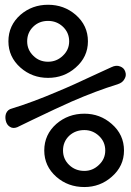

<svg xmlns="http://www.w3.org/2000/svg" viewBox="-20 -753 540 790"><path d="M490.2 -133.8Q490.2 -199.2 439.5 -243.2Q391.6 -285.2 327.1 -285.2Q260.7 -285.2 211.9 -243.2Q162.1 -199.2 162.1 -133.8Q162.1 -69.3 211.9 -25.4Q259.8 16.6 327.1 16.6Q391.6 16.6 439.5 -25.4Q490.2 -69.3 490.2 -133.8ZM413.1 -133.8Q413.1 -98.6 386.7 -74.2Q361.3 -49.8 327.1 -49.8Q290 -49.8 264.6 -74.2Q239.3 -98.6 239.3 -133.8Q239.3 -169.9 264.6 -194.3Q290 -217.8 327.1 -217.8Q361.3 -217.8 386.7 -194.3Q413.1 -169.9 413.1 -133.8ZM341.8 -583Q341.8 -648.4 291 -692.4Q243.2 -733.4 177.7 -733.4Q112.3 -733.4 64.5 -692.4Q14.6 -648.4 14.6 -583Q14.6 -518.6 64.5 -474.6Q112.3 -432.6 177.7 -432.6Q243.2 -432.6 291 -474.6Q341.8 -518.6 341.8 -583ZM264.6 -583Q264.6 -547.9 238.3 -523.4Q212.9 -499 177.7 -499Q141.6 -499 117.2 -523.4Q91.8 -547.9 91.8 -583Q91.8 -619.1 117.2 -643.6Q141.6 -667 177.7 -667Q212.9 -667 238.3 -643.6Q264.6 -619.1 264.6 -583ZM438.5 -476.6 380.9 -450.2Q275.4 -400.4 215.8 -376Q115.2 -333 29.3 -306.6Q11.7 -302.7 4.9 -286.1Q0 -272.5 3.9 -255.9Q7.8 -239.3 20.5 -231.4Q33.2 -222.7 50.8 -229.5L113.3 -259.8Q214.8 -308.6 274.4 -335Q377.9 -379.9 463.9 -406.2Q485.4 -413.1 493.2 -429.7Q501 -443.4 495.1 -459Q490.2 -473.6 474.6 -479.5Q458 -486.3 438.5 -476.6Z"/></svg>

Font: GungsuhChe
Style: Regular
Weight: 400
Monospace: yes
Version: Version 2.21